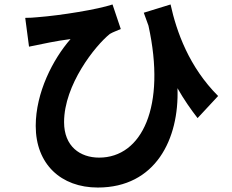

<svg xmlns="http://www.w3.org/2000/svg" viewBox="-20 -782 1040 860"><path d="M957 -352C827 -482 771 -639 744 -762L624 -725C631 -705 638 -686 645 -667C725 -305 616 -76 424 -76C339 -76 267 -126 267 -235C267 -402 406 -577 472 -630C487 -639 506 -645 521 -652L484 -762C419 -740 253 -713 149 -705C130 -703 112 -702 93 -702L110 -573C174 -586 232 -599 296 -607C217 -517 140 -367 140 -218C140 -47 253 58 418 58C677 58 783 -159 775 -387C804 -336 834 -293 865 -253Z"/></svg>

Font: Spoqa Han Sans Neo Bold
Style: Bold
Weight: 700
Designer: [Spoqa Han Sans Neo] Dong-huui Kim  Younghwa Kang  Yujin Lee  [Noto Sans] Ryoko NISHIZUKA  (kana & ideographs); Paul D. 
Foundry: Spoqa (http://www.spoqa-han-sans.com)
Version: Version 1.000